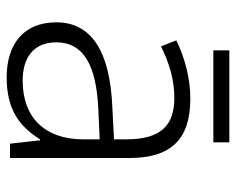

<svg xmlns="http://www.w3.org/2000/svg" viewBox="-86 -612 708 576"><g transform="rotate(90 268.0 -324.0)"><path d="M407 -658H131V-610H407ZM276 -541C212 -541 151 -523 101 -499L119 -453C170 -478 219 -493 274 -493C355 -493 398 -454 398 -349V-312L301 -307C135 -300 47 -245 47 -139C47 -43 110 10 212 10C311 10 360 -30 398 -90H401L411 0H454V-358C454 -485 396 -541 276 -541ZM308 -265 398 -269V-217C397 -105 333 -38 222 -38C150 -38 107 -73 107 -139C107 -219 173 -259 308 -265Z"/></g></svg>

Font: Noto Sans Myanmar UI Light
Style: Regular
Weight: 300
Designer: Monotype Design Team
Foundry: Monotype Imaging Inc.
Version: Version 2.103